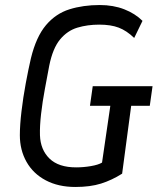

<svg xmlns="http://www.w3.org/2000/svg" viewBox="-20 -732 640 764"><path d="M280 12Q212 12 162 -14.5Q112 -41 85.5 -88Q59 -135 59 -194Q59 -234 65.5 -289Q72 -344 82.5 -400.5Q93 -457 103 -500Q124 -586 163 -632Q202 -678 256.5 -695Q311 -712 377 -712Q431 -712 474.5 -695Q518 -678 547 -649L514 -581Q484 -610 452.5 -622Q421 -634 375 -634Q328 -634 288 -622Q248 -610 219 -575Q190 -540 176 -471Q168 -428 158.5 -377.5Q149 -327 143.5 -279Q138 -231 139 -194Q141 -136 177 -101Q213 -66 283 -66Q312 -66 341.5 -71Q371 -76 386 -85L419 -311H338L349 -389H587L576 -311H502L466 -41Q425 -15 382 -1.5Q339 12 280 12Z"/></svg>

Font: Finlandica
Style: Italic
Weight: 400
Italic angle: -8°
Designer: Niklas Ekholm, Juho Hiilivirta, Jaakko Suomalainen
Foundry: Helsinki Type Studio
Version: Version 1.064